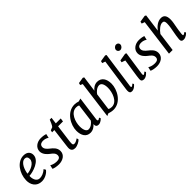

<svg xmlns="http://www.w3.org/2000/svg" viewBox="282 -2160 3524 3524"><g transform="rotate(-45 2043.5 -398.0)"><path d="M42 -210C39.1 -98.6 99.1 9.8 237.3 9.8C332 9.8 409.7 -50.3 437.5 -88.9L415 -129.4C358.9 -77.1 297.9 -58.1 249 -58.1C160.2 -58.1 137.2 -162.6 144 -224.6C236.8 -227.5 468.8 -294.4 468.8 -445.8C468.8 -514.6 423.8 -567.9 330.1 -567.9C168.5 -567.9 46.9 -394 42 -210ZM146.5 -278.3C156.2 -360.4 207.5 -510.7 307.1 -510.7C343.3 -510.7 368.7 -488.8 368.7 -437.5C368.7 -338.4 225.6 -281.7 146.5 -278.3Z M533.7 -19C550.8 -4.4 618.2 9.8 677.2 9.8C779.3 9.8 870.6 -44.4 870.6 -145C870.6 -227.1 811.5 -275.4 761.2 -314.9C718.8 -348.1 677.7 -387.7 684.1 -439C690.4 -491.2 733.9 -504.9 774.9 -504.9C836.4 -504.9 880.4 -476.6 885.7 -468.3L904.3 -549.8C888.2 -557.1 831.5 -567.9 779.3 -567.9C680.2 -567.9 591.3 -506.8 591.3 -409.7C591.3 -330.6 659.2 -270.5 693.4 -245.1C735.8 -213.4 779.3 -180.7 779.3 -126.5C779.3 -62 723.6 -56.2 682.1 -56.2C623 -56.2 572.3 -78.6 551.3 -92.8Z M1010.7 -77.6C1010.7 -10.7 1051.3 9.8 1100.1 9.8C1154.3 9.8 1230.5 -32.2 1253.4 -61L1244.6 -99.1C1224.1 -83.5 1176.3 -58.1 1150.9 -58.1C1117.2 -58.1 1109.9 -67.4 1109.9 -103.5C1109.9 -122.6 1113.3 -153.8 1118.2 -190.4L1158.7 -496.1H1285.2L1294.9 -564H1167L1183.6 -691.4H1137.2C1120.6 -647.5 1093.8 -585.9 1072.3 -561.5L1012.2 -538.6L1002.4 -496.1H1061L1016.6 -142.6C1010.3 -93.8 1010.7 -83 1010.7 -77.6Z M1498 9.8C1562.5 9.8 1614.7 -27.3 1647 -66.4L1646 -56.2C1643.6 -8.8 1668.9 9.8 1708 9.8C1763.2 9.8 1810.5 -39.1 1816.9 -50.8L1801.8 -76.7C1778.8 -58.6 1767.6 -54.2 1758.8 -54.2C1751 -54.2 1740.7 -64.9 1744.1 -91.3L1808.1 -567.4L1750 -550.8C1722.7 -559.6 1685.1 -567.9 1653.3 -567.9C1452.6 -567.9 1336.9 -351.1 1336.9 -201.2C1336.9 -79.1 1388.7 9.8 1498 9.8ZM1516.1 -59.6C1467.3 -59.6 1437 -117.7 1437 -212.9C1437 -331.5 1498.5 -508.3 1638.2 -508.3C1662.6 -508.3 1685.1 -504.4 1702.6 -492.2L1657.7 -145.5C1629.9 -106.4 1576.7 -59.6 1516.1 -59.6Z M1930.2 9.8 1978 -12.2C2006.3 -1.5 2054.7 9.8 2094.7 9.8C2292.5 9.8 2406.2 -206.5 2406.2 -356.4C2406.2 -478.5 2353 -567.9 2240.2 -567.9C2175.3 -567.9 2123 -527.8 2091.8 -487.3L2132.8 -792.5L2107.9 -805.7L1990.7 -786.6L1980.5 -745.6L2026.9 -724.6ZM2035.6 -69.8 2080.6 -404.8C2106.4 -444.8 2163.6 -498 2224.1 -498C2274.4 -498 2306.2 -444.8 2306.2 -349.6C2306.2 -231 2246.1 -49.3 2109.9 -49.3C2081.1 -49.3 2055.2 -54.2 2035.6 -69.8Z M2518.6 -56.2C2518.6 -8.8 2535.6 9.8 2574.7 9.8C2632.8 9.8 2684.1 -46.9 2692.4 -61L2677.2 -86.4C2647.9 -59.1 2634.3 -54.2 2624.5 -54.2C2615.2 -54.2 2610.8 -67.9 2614.3 -91.3L2712.9 -792.5L2689.5 -805.7L2561.5 -785.2L2551.3 -744.6L2611.3 -723.6L2521.5 -93.8C2519.5 -81.5 2518.6 -64.9 2518.6 -56.2Z M2956.1 -677.7C2994.1 -677.7 3028.3 -711.9 3029.8 -750C3031.2 -780.3 3007.8 -806.2 2970.2 -806.2C2939 -806.2 2901.4 -773.9 2899.9 -736.3C2898.4 -704.6 2924.3 -677.7 2956.1 -677.7ZM2824.7 -54.7C2821.3 -7.3 2845.7 9.8 2884.8 9.8C2943.8 9.8 2995.1 -46.9 3004.4 -61L2988.8 -86.9C2960.9 -60.5 2946.8 -54.2 2936.5 -54.2C2926.3 -54.2 2922.4 -67.4 2925.8 -91.3L2993.7 -556.2L2969.7 -567.9L2822.3 -543L2813.5 -503.4L2885.7 -478.5C2858.9 -291 2830.6 -133.3 2824.7 -54.7Z M3078.6 -19C3095.7 -4.4 3163.1 9.8 3222.2 9.8C3324.2 9.8 3415.5 -44.4 3415.5 -145C3415.5 -227.1 3356.4 -275.4 3306.2 -314.9C3263.7 -348.1 3222.7 -387.7 3229 -439C3235.4 -491.2 3278.8 -504.9 3319.8 -504.9C3381.3 -504.9 3425.3 -476.6 3430.7 -468.3L3449.2 -549.8C3433.1 -557.1 3376.5 -567.9 3324.2 -567.9C3225.1 -567.9 3136.2 -506.8 3136.2 -409.7C3136.2 -330.6 3204.1 -270.5 3238.3 -245.1C3280.8 -213.4 3324.2 -180.7 3324.2 -126.5C3324.2 -62 3268.6 -56.2 3227.1 -56.2C3168 -56.2 3117.2 -78.6 3096.2 -92.8Z M3540.5 0H3635.3L3684.1 -366.2C3732.9 -436.5 3801.3 -490.7 3852.5 -490.7C3882.3 -490.7 3908.2 -485.4 3908.2 -415C3908.2 -354 3891.6 -273.4 3880.9 -216.3C3871.6 -161.6 3859.4 -100.1 3856.9 -54.2C3854 -6.8 3877.9 9.8 3917 9.8C3976.1 9.8 4029.3 -42.5 4036.6 -55.7L4021.5 -81.1C3992.7 -59.1 3979.5 -53.7 3969.2 -53.7C3960 -53.7 3958 -67.4 3959 -90.8C3962.9 -141.1 3972.7 -196.8 3981 -246.6C3991.7 -301.3 4005.9 -371.6 4005.9 -420.4C4005.9 -530.8 3962.9 -567.9 3895.5 -567.9C3818.4 -567.9 3745.6 -513.2 3694.3 -444.8L3740.7 -792.5L3715.3 -805.7L3585.4 -785.2L3577.1 -744.6L3634.8 -723.6Z"/></g></svg>

Font: Merriweather
Style: Italic
Weight: 400
Italic angle: -7.5°
Designer: Eben Sorkin
Foundry: Eben Sorkin
Version: Version 1.001